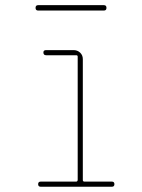

<svg xmlns="http://www.w3.org/2000/svg" viewBox="-20 -710 540 730"><path d="M125 -669.9Q115.2 -669.9 115.2 -680.2Q115.2 -690.4 125 -690.4H375Q384.8 -690.4 384.8 -680.2Q384.8 -669.9 375 -669.9ZM294.9 -25.4Q294.9 -20.5 299.8 -19.5H405.3Q415 -19.5 415 -9.8Q415 0 405.3 0H134.8Q125 0 125 -9.8Q125 -19.5 134.8 -19.5H269.5Q274.4 -19.5 275.4 -25.4V-495.1Q275.4 -500 269.5 -500H155.3Q145.5 -500 145 -509.8Q144.5 -519.5 155.3 -519.5H259.8Q274.4 -519.5 284.7 -509.8Q294.9 -500 294.9 -485.4Z"/></svg>

Font: Rounded-X Mgen+ 2m thin
Style: Regular
Weight: 100
Designer: [Source Han Sans]
Ryoko NISHIZUKA  (kana & ideographs); Paul D. Hunt (Latin, Greek & Cyrillic); Wenlong ZHANG  (bopomofo
Version: Version 1.059.20150602